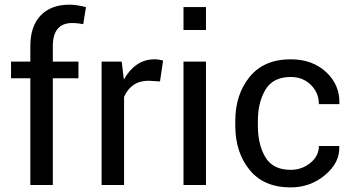

<svg xmlns="http://www.w3.org/2000/svg" viewBox="-20 -792 1511 822"><path d="M109.9 0V-457H27.3V-528.3H109.9V-595.2Q109.9 -679.7 154.1 -725.8Q198.2 -772 277.3 -772Q293.9 -772 310.8 -769.3Q327.6 -766.6 348.1 -761.7L336.4 -688.5Q327.6 -690.4 315.2 -691.9Q302.7 -693.4 289.1 -693.4Q247.1 -693.4 226.6 -668.2Q206.1 -643.1 206.1 -595.2V-528.3H315.9V-457H206.1V0Z M665 -443.4 615.7 -446.3Q577.6 -446.3 551.5 -428.2Q525.4 -410.2 511.2 -377.4V0H415V-528.3H501L510.3 -451.2Q532.7 -492.2 565.7 -515.1Q598.6 -538.1 641.6 -538.1Q652.3 -538.1 662.1 -536.4Q671.9 -534.7 678.2 -532.7Z M861.8 0H765.6V-528.3H861.8ZM861.8 -663.6H765.6V-761.7H861.8Z M1224.6 -64.9Q1272.5 -64.9 1308.8 -94.5Q1345.2 -124 1345.2 -167H1431.6L1432.6 -164.1Q1435.1 -95.7 1371.8 -42.7Q1308.6 10.3 1224.6 10.3Q1109.4 10.3 1048.3 -64.9Q987.3 -140.1 987.3 -253.9V-274.4Q987.3 -387.2 1048.6 -462.6Q1109.9 -538.1 1224.6 -538.1Q1317.4 -538.1 1376.2 -483.4Q1435.1 -428.7 1433.1 -349.1L1432.1 -346.2H1345.2Q1345.2 -394.5 1311 -428.5Q1276.9 -462.4 1224.6 -462.4Q1148.9 -462.4 1116.5 -408Q1084 -353.5 1084 -274.4V-253.9Q1084 -172.9 1116.2 -118.9Q1148.4 -64.9 1224.6 -64.9Z"/></svg>

Font: GeogebraSans
Style: Regular
Weight: 400
Designer: Google
Version: Version 1.100140; 2013